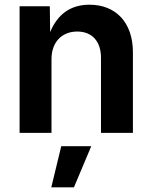

<svg xmlns="http://www.w3.org/2000/svg" viewBox="-20 -573 658 828"><path d="M202.1 -317.9C202.1 -393.1 248.5 -437 313 -437C377 -437 415.5 -394.5 415.5 -324.2V0H553.2V-347.2C553.2 -476.6 479 -552.7 365.7 -552.7C283.7 -552.7 228 -511.2 196.3 -434.6L194.8 -545.9H64.5V0H202.1ZM201.2 234.9H298.8L373.5 57.6H244.1Z"/></svg>

Font: Raveo SemiBold
Style: Regular
Weight: 600
Designer: Jakub Foglar, Rasmus Andersson (Inter)
Foundry: Jakubfoglar.com
Version: Version 1.100;Glyphs 3.2.3 (3260)